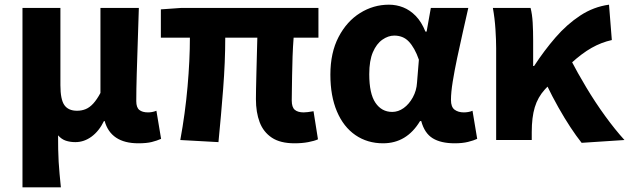

<svg xmlns="http://www.w3.org/2000/svg" viewBox="-20 -598 2687 820"><path d="M76 202V-564H238V-234Q238 -173 255 -149Q272 -125 309 -125Q329 -125 346 -132Q363 -139 378.5 -156Q394 -173 409 -201V-564H573Q571 -498 568.5 -424Q566 -350 564 -282.5Q562 -215 562 -166Q562 -139 575 -128.5Q588 -118 612 -118Q620 -118 629 -119.5Q638 -121 648 -125L668 -5Q650 3 628 8.5Q606 14 571 14Q512 14 476 -10Q440 -34 427 -81H424Q403 -38 371 -14.5Q339 9 302 9Q280 9 261.5 3Q243 -3 228 -20Q228 12 228.5 39.5Q229 67 230.5 93Q232 119 234.5 145.5Q237 172 240 202Z M1238 14Q1177 14 1141 -10Q1105 -34 1089 -76Q1073 -118 1073 -175Q1073 -189 1073.5 -217.5Q1074 -246 1075 -283.5Q1076 -321 1077 -361Q1078 -401 1079 -437H942Q942 -334 933 -218Q924 -102 913 9L750 0Q771 -114 781 -228Q791 -342 791 -437H667V-558L752 -564H1340V-437H1234Q1231 -399 1229.5 -356.5Q1228 -314 1227.5 -275.5Q1227 -237 1226.5 -208.5Q1226 -180 1226 -169Q1226 -140 1239 -129Q1252 -118 1277 -118Q1291 -118 1319 -123L1338 -3Q1323 4 1296.5 9Q1270 14 1238 14Z M1616 14Q1549 14 1498 -21Q1447 -56 1419 -122Q1391 -188 1391 -279Q1391 -373 1426 -440Q1461 -507 1518 -542.5Q1575 -578 1641 -578Q1673 -578 1702 -566.5Q1731 -555 1755.5 -530Q1780 -505 1797 -463H1802L1820 -564H1980Q1969 -515 1956.5 -460Q1944 -405 1932.5 -350.5Q1921 -296 1913.5 -249.5Q1906 -203 1906 -171Q1906 -141 1921.5 -129.5Q1937 -118 1961 -118Q1969 -118 1979 -119.5Q1989 -121 1998 -125L2018 -5Q2003 2 1979 8Q1955 14 1922 14Q1863 14 1828 -7.5Q1793 -29 1779 -81H1774Q1717 14 1616 14ZM1655 -120Q1681 -120 1704 -136.5Q1727 -153 1743 -182Q1759 -211 1761 -245L1769 -343Q1760 -369 1749 -388.5Q1738 -408 1725.5 -421Q1713 -434 1697.5 -440Q1682 -446 1664 -446Q1638 -446 1613 -428.5Q1588 -411 1572.5 -375Q1557 -339 1557 -281Q1557 -198 1583.5 -159Q1610 -120 1655 -120Z M2099 0V-392Q2099 -426 2096 -473Q2093 -520 2085 -564H2246Q2253 -537 2255 -501Q2257 -465 2257 -425V-316H2261Q2304 -382 2352.5 -438Q2401 -494 2458 -531.5Q2515 -569 2581 -578L2593 -427Q2548 -417 2506.5 -393.5Q2465 -370 2418 -327Q2371 -284 2307 -216Q2277 -183 2264 -140Q2251 -97 2251 -34V0ZM2464 12Q2441 -17 2416 -55Q2391 -93 2365 -139Q2339 -185 2313 -239L2417 -344Q2446 -288 2484 -224.5Q2522 -161 2564.5 -102.5Q2607 -44 2647 0Z"/></svg>

Font: Noto Sans TC ExtraBold
Style: Regular
Weight: 800
Designer: Ryoko NISHIZUKA  (kana, bopomofo & ideographs); Paul D. Hunt (Latin, Greek & Cyrillic); Sandoll Communications , Soo-you
Foundry: Adobe
Version: Version 2.004-H2;hotconv 1.0.118;makeotfexe 2.5.65603